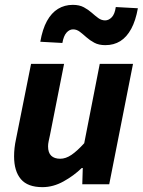

<svg xmlns="http://www.w3.org/2000/svg" viewBox="-20 -759 588 791"><path d="M155 12Q94 12 66 -21Q38 -54 38 -115Q38 -132 40 -150Q42 -168 46 -186L108 -496H244L186 -203Q183 -189 180.5 -177.5Q178 -166 178 -156Q178 -130 191 -117.5Q204 -105 228 -105Q251 -105 274.5 -121Q298 -137 327 -169L391 -496H528L430 0H319L321 -67H317Q284 -35 241.5 -11.5Q199 12 155 12ZM414 -573Q387 -573 368.5 -583Q350 -593 336 -605.5Q322 -618 309 -628Q296 -638 281 -638Q266 -638 254 -624.5Q242 -611 237 -582L146 -587Q155 -639 173.5 -672.5Q192 -706 219 -722.5Q246 -739 280 -739Q307 -739 325.5 -729Q344 -719 358 -706.5Q372 -694 385 -684.5Q398 -675 413 -675Q428 -675 440.5 -688Q453 -701 457 -730L548 -725Q539 -674 520.5 -640Q502 -606 475.5 -589.5Q449 -573 414 -573Z"/></svg>

Font: Source Sans 3
Style: Bold Italic
Weight: 700
Italic angle: -11°
Designer: Paul D. Hunt
Foundry: Adobe
Version: Version 3.052;hotconv 1.1.0;makeotfexe 2.6.0